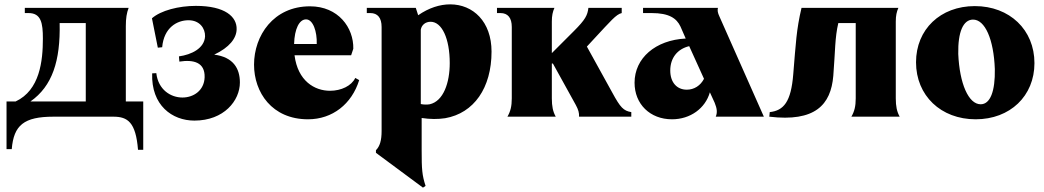

<svg xmlns="http://www.w3.org/2000/svg" viewBox="-20 -536 4797 882"><path d="M374 -70H120C220 -140 258 -256 254 -430H374ZM10 149H34C43 39 90 0 226 0H501C566 0 604 25 614 152H638V-70H558V-416C558 -452 562 -477 571 -500H94V-476H111C169 -476 177 -430 177 -359C177 -256 163 -122 52 -70H10Z M964 -285C1034 -318 1066 -360 1067 -401C1069 -459 1014 -509 880 -509C801 -509 719 -488 678 -452L705 -317L725 -319C733 -410 794 -443 846 -443C897 -443 923 -406 922 -369C919 -314 860 -285 802 -277L804 -253C869 -263 922 -250 920 -181C918 -120 869 -88 818 -88C765 -88 707 -123 698 -200L679 -199C674 -52 771 18 873 18C1009 18 1082 -74 1082 -157C1082 -222 1051 -274 964 -285Z M1395 12C1507 12 1596 -58 1630 -168L1612 -178C1595 -142 1548 -119 1496 -119C1425 -119 1348 -164 1333 -282H1593L1603 -312C1605 -409 1534 -507 1404 -507C1236 -507 1147 -372 1147 -239C1147 -112 1229 12 1395 12ZM1331 -334C1333 -404 1355 -447 1386 -447C1418 -447 1437 -391 1435 -334Z M1917 154V6C1956 12 1992 12 2025 7C2157 -16 2238 -132 2238 -299C2238 -437 2153 -516 2048 -516C2001 -516 1950 -500 1901 -466L1890 -500H1665V-476H1681C1715 -476 1733 -454 1733 -412V66C1733 109 1725 136 1707 154V166L1923 326L1935 318C1919 269 1917 243 1917 154ZM2046 -246C2046 -156 2017 -71 1954 -57C1941 -55 1928 -55 1913 -58V-400C1917 -422 1935 -436 1958 -436C2010 -436 2046 -359 2046 -246Z M2311 0H2533C2520 -23 2515 -48 2515 -84V-244H2520L2625 -54C2637 -32 2641 -17 2640 0H2880V-21C2844 -27 2830 -42 2793 -110L2676 -322L2713 -362C2785 -439 2810 -470 2836 -476V-500H2683C2679 -466 2669 -446 2617 -394L2515 -292V-437C2515 -464 2519 -482 2527 -500H2263V-476H2279C2313 -476 2331 -454 2331 -412V-84C2331 -48 2325 -24 2311 0Z M3268 0H3489L3285 -460C3277 -477 3275 -488 3278 -500H2934V-476H2973C3054 -476 3088 -452 3106 -414L3130 -359C2991 -352 2895 -269 2895 -156C2895 -58 2966 12 3067 12C3151 12 3220 -38 3241 -112L3263 -64C3274 -37 3276 -19 3268 0ZM3059 -212C3059 -270 3092 -311 3146 -324L3214 -174C3198 -143 3169 -124 3135 -124C3089 -124 3059 -158 3059 -212Z M3891 0H4113C4100 -23 4095 -48 4095 -84V-437C4095 -464 4099 -482 4107 -500H3662C3638 -398 3636 -338 3624 -195C3614 -68 3580 -28 3516 -21L3514 0C3724 25 3797 -54 3808 -188C3817 -301 3815 -363 3831 -430H3911V-84C3911 -48 3905 -24 3891 0Z M4462 12C4620 12 4732 -95 4732 -246C4732 -399 4618 -508 4458 -508C4300 -508 4188 -401 4188 -250C4188 -97 4302 12 4462 12ZM4485 -57C4429 -57 4388 -152 4382 -288C4380 -390 4405 -445 4449 -446C4505 -447 4545 -355 4550 -219C4552 -117 4529 -57 4485 -57Z"/></svg>

Font: Sinistre Bold
Style: Regular
Weight: 900
Designer: Jules Durand
Foundry: Collletttivo
Version: Version 69.420;Glyphs 3.2 (3217)